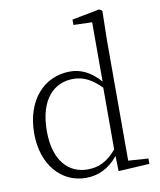

<svg xmlns="http://www.w3.org/2000/svg" viewBox="-89 -870 794 955"><g transform="rotate(-10 308.0 -393.0)"><path d="M430 -101C383 -46 339 -26 283 -26C188 -26 116 -99 116 -248C116 -412 195 -482 290 -482C340 -482 383 -461 430 -413ZM489 -34V-641L492 -791L477 -800L338 -773V-746L432 -743V-443C385 -499 332 -521 281 -521C150 -521 52 -417 52 -247C52 -94 141 14 268 14C331 14 386 -12 431 -68L433 9L590 0V-27Z"/></g></svg>

Font: Noto Serif CJK KR ExtraLight
Style: Regular
Weight: 250
Designer: Ryoko NISHIZUKA 西塚涼子 (kana & ideographs); Frank Grießhammer (Latin, Greek & Cyrillic); Wenlong ZHANG 张文龙 (bopomofo); San
Foundry: Adobe Systems Incorporated
Version: Version 1.000;PS 1;hotconv 16.6.53;makeotf.lib2.5.65590